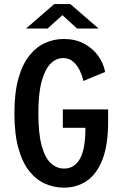

<svg xmlns="http://www.w3.org/2000/svg" viewBox="-20 -894 590 926"><path d="M288 11Q241 11 198 -7.8Q155 -26.5 121.5 -68.2Q88 -110 68.8 -178.8Q49.5 -247.5 49.5 -348Q49.5 -447.5 69 -516.2Q88.5 -585 122.2 -626.8Q156 -668.5 198.5 -687.2Q241 -706 287 -706Q343.5 -706 385.5 -683.5Q427.5 -661 453.5 -624.8Q479.5 -588.5 487 -547L382 -503.5Q377.5 -525.5 366 -551.2Q354.5 -577 334.2 -595.5Q314 -614 284.5 -614Q252 -614 225 -588Q198 -562 181.5 -503.8Q165 -445.5 165 -348Q165 -249 181.2 -190.5Q197.5 -132 225.5 -106.5Q253.5 -81 289 -81Q338.5 -81 365.2 -127.5Q392 -174 392 -277.5H283V-366.5H501.5V-306.5Q501.5 -195.5 474.5 -125.5Q447.5 -55.5 399.5 -22.2Q351.5 11 288 11ZM105.5 -756.5 242 -874.5H319L455.5 -756.5H351.5L281 -821L209.5 -756.5Z"/></svg>

Font: Trispace SemiCondensed Medium
Style: Regular
Weight: 500
Width: 4
Designer: Tyler Finck
Foundry: Etcetera Type Company
Version: Version 1.210; ttfautohint (v1.8.3)